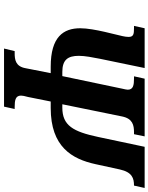

<svg xmlns="http://www.w3.org/2000/svg" viewBox="90 -844 754 975"><g transform="rotate(90 467.5 -357.0)"><path d="M227 0H522L534 -54H524C490 -54 466 -58 466 -86C466 -94 468 -104 473 -122L496 -237H529C726 -237 788 -345 814 -464L841 -588C855 -651 886 -660 923 -660L935 -714H726L676 -478C649 -351 618 -296 527 -296H510L572 -600C583 -653 616 -660 652 -660H662L673 -714H380L368 -660H379C413 -660 436 -656 436 -628C436 -622 433 -610 431 -601L367 -296H346C285 -296 264 -323 264 -380C264 -411 272 -451 279 -487L326 -714H124L112 -660H123C155 -660 168 -657 168 -632C168 -624 166 -610 164 -602L142 -510C133 -470 124 -423 124 -387C124 -302 167 -237 319 -237H352L327 -110C318 -58 283 -54 250 -54H240Z"/></g></svg>

Font: Noto Serif Condensed Extra
Style: Italic
Weight: 800
Width: 3
Italic angle: -12°
Designer: Monotype Design Team
Foundry: Monotype Imaging Inc.
Version: Version 1.901